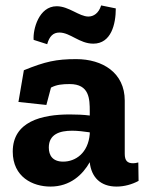

<svg xmlns="http://www.w3.org/2000/svg" viewBox="-20 -678 546 708"><path d="M68 -419 48 -302 151 -291 168 -355C189 -366 210 -368 237 -368C310 -368 311 -313 311 -267V-252C288 -255 262 -256 237 -256C134 -256 27 -230 27 -119C27 -25 101 10 166 10C239 10 285 -34 311 -80V-79C317 -25 350 10 410 10C438 10 467 2 491 -11L490 -79C483 -77 477 -76 471 -76C450 -76 440 -85 440 -111V-307C440 -410 358 -460 261 -460C187 -460 147 -451 68 -419ZM407 -647 353 -658C344 -629 325 -617 306 -617C272 -617 234 -655 189 -655C123 -655 101 -569 104 -531L154 -515C162 -544 176 -558 199 -558C239 -558 273 -517 324 -517C390 -517 407 -589 407 -647ZM311 -184C305 -113 258 -82 213 -82C174 -82 160 -105 160 -134C160 -183 200 -196 246 -196C267 -196 290 -193 311 -190Z"/></svg>

Font: Zilla Slab Bold
Style: Regular
Weight: 700
Designer: Typotheque.com
Foundry: Typotheque type foundry
Version: Version 1.3; 2018